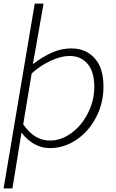

<svg xmlns="http://www.w3.org/2000/svg" viewBox="-24 -810 647 1067"><path d="M169 -790H218L178 -562L159 -455H161Q215 -496 266.5 -518.5Q318 -541 372 -541Q452 -541 501.5 -487Q551 -433 551 -329Q551 -236 509.5 -157Q468 -78 399.5 -32.5Q331 13 254 13Q206 13 166 -10Q126 -33 97 -71H95L76 47L45 237H-4ZM500 -327Q500 -412 462.5 -455.5Q425 -499 363 -499Q315 -499 257 -472Q199 -445 152 -402L105 -119Q138 -72 174.5 -50.5Q211 -29 253 -29Q317 -29 374 -71.5Q431 -114 465.5 -183Q500 -252 500 -327Z"/></svg>

Font: Nebula Sans Light
Style: Regular
Weight: 300
Italic angle: -9°
Designer: Paul D. Hunt for Adobe (as Source Sans)
Foundry: Nebula Entertainment & Broadcasting LLC
Version: Version 1.010